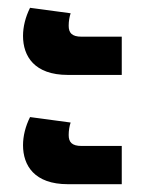

<svg xmlns="http://www.w3.org/2000/svg" viewBox="-20 -516 376 492"><path d="M154 -324H292V-422H189C164 -422 156 -432 156 -450C156 -462 158 -473 161 -482L57 -496C45 -472 39 -447 39 -424C39 -372 68 -324 154 -324ZM154 -44H292V-142H189C164 -142 156 -152 156 -170C156 -182 158 -193 161 -202L57 -216C45 -192 39 -167 39 -144C39 -92 68 -44 154 -44Z"/></svg>

Font: Noto Sans Thai UI SemCond
Style: Bold
Weight: 700
Width: 4
Designer: Monotype Design Team
Foundry: Monotype Imaging Inc.
Version: Version 2.000